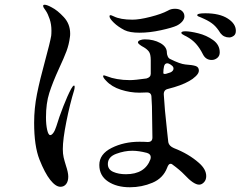

<svg xmlns="http://www.w3.org/2000/svg" viewBox="-20 -774 1040 810"><path d="M295 -408Q295 -402 293 -394Q275 -336 260 -261Q245 -186 245 -145Q245 -125 248.5 -110Q252 -95 258 -76Q268 -46 268 -29Q268 -9 259 2.5Q250 14 235 14Q215 14 192 -15Q169 -44 146.5 -101Q124 -158 124 -256Q124 -317 136 -377Q148 -437 170 -517Q191 -594 196 -623Q197 -631 197 -645Q197 -671 189.5 -693.5Q182 -716 173 -729Q162 -743 162 -749Q162 -754 168 -754Q178 -754 198 -743Q222 -731 249 -702Q276 -673 276 -632Q276 -623 275 -618Q271 -586 260.5 -558Q250 -530 229 -485Q202 -426 188 -382Q174 -338 174 -279Q174 -248 179 -226Q184 -204 192 -204Q198 -204 205 -213.5Q212 -223 218 -242Q229 -279 247 -325Q265 -371 280 -399Q288 -413 292 -413Q295 -413 295 -408ZM442 -705Q442 -710 446 -710Q449 -710 453 -708Q457 -706 460 -705Q488 -691 539 -691Q568 -691 615 -703Q662 -715 688 -729Q701 -737 718 -737Q737 -737 747.5 -728Q758 -719 758 -705Q758 -694 749 -683.5Q740 -673 726 -666Q707 -657 659 -646.5Q611 -636 569 -636Q527 -636 505 -647Q478 -661 460 -678.5Q442 -696 442 -705ZM975 -644Q975 -629 965.5 -622.5Q956 -616 947 -616Q924 -616 910 -634Q896 -657 881 -670Q866 -683 842 -694Q834 -698 827.5 -700.5Q821 -703 816.5 -705Q812 -707 812 -710Q812 -718 846 -718Q906 -718 940.5 -696Q975 -674 975 -644ZM907 -553Q907 -538 896.5 -529.5Q886 -521 873 -521Q848 -521 836 -545Q823 -571 807 -589Q791 -607 767 -620Q765 -621 758 -624.5Q751 -628 748 -630.5Q745 -633 745 -636Q746 -642 762 -642Q782 -642 816.5 -633.5Q851 -625 879 -605Q907 -585 907 -553ZM850 -31Q850 -15 840.5 -5Q831 5 820 5Q797 5 758 -37Q739 -57 706 -81Q704 -83 699 -83Q691 -83 685 -66Q668 -22 623 -3Q578 16 528 16Q472 16 435.5 -8.5Q399 -33 399 -78Q399 -124 451 -150Q503 -176 568 -176Q590 -176 601 -175H604Q623 -175 623 -194L621 -326L619 -364Q619 -384 600 -384L568 -383Q529 -383 490 -395.5Q451 -408 428 -433Q415 -446 415 -453Q415 -456 418 -456Q421 -456 426 -454Q431 -452 435 -451Q449 -445 474 -440.5Q499 -436 528 -436Q549 -436 598 -443Q616 -448 616 -463V-520Q616 -546 608 -556.5Q600 -567 586 -575Q578 -579 570 -585Q562 -591 562 -595Q562 -601 571 -604.5Q580 -608 591 -608Q628 -608 656 -592.5Q684 -577 684 -552V-551Q684 -545 687.5 -536.5Q691 -528 698 -525Q740 -504 762 -502Q792 -500 805.5 -495.5Q819 -491 819 -476Q819 -465 806 -452.5Q793 -440 778 -432Q745 -413 689 -399Q670 -395 671 -375Q674 -318 685 -220Q689 -187 690 -174Q693 -158 714 -149Q776 -125 819 -87Q850 -60 850 -31ZM676 -462Q680 -462 688 -465Q701 -468 706 -473Q712 -478 712 -485Q712 -493 703 -499L699 -502Q691 -507 686 -507Q675 -507 672 -494Q669 -481 669 -466Q669 -462 676 -462ZM615 -103Q616 -106 616 -111Q616 -124 600 -129Q565 -138 538 -138Q505 -138 470 -125Q435 -112 435 -82Q435 -59 457.5 -49Q480 -39 511 -39Q592 -39 615 -103Z"/></svg>

Font: Shippori Mincho B1 Medium
Style: Regular
Weight: 500
Designer: FONTDASU
Foundry: FONTDASU / Google Inc. / but / Adobe
Version: Version 3.110; ttfautohint (v1.8.3)